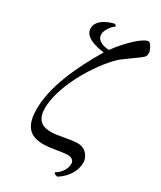

<svg xmlns="http://www.w3.org/2000/svg" viewBox="-197 -747 773 920"><g transform="rotate(30 189.5 -287.0)"><path d="M286.1 103.5C313.5 85.9 360.4 47.9 360.4 -18.6C360.4 -41 340.8 -84 292 -84C247.1 -84 193.4 -66.4 153.3 -66.4C120.1 -66.4 70.3 -72.3 70.3 -151.4C70.3 -292 200.2 -480.5 266.6 -533.2C292 -552.7 334 -582 349.6 -593.8C368.2 -607.4 370.1 -615.2 370.1 -629.9C370.1 -640.6 353.5 -676.8 340.8 -676.8C313.5 -676.8 246.1 -614.3 196.3 -545.9C175.8 -545.9 127 -553.7 127 -593.8C127 -614.3 149.4 -648.4 168 -658.2C168 -663.1 164.1 -668 154.3 -668C144.5 -665 68.4 -646.5 68.4 -591.8C68.4 -531.2 180.7 -523.4 180.7 -523.4C99.6 -386.7 38.1 -248 38.1 -128.9C38.1 -50.8 62.5 2.9 146.5 2.9C195.3 2.9 245.1 -11.7 278.3 -11.7C296.9 -11.7 313.5 -2 313.5 16.6C313.5 54.7 283.2 81.1 265.6 90.8C265.6 100.6 282.2 103.5 286.1 103.5Z"/></g></svg>

Font: Crimson
Style: Roman
Weight: 400
Version: Version 0.2